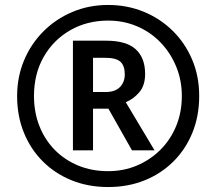

<svg xmlns="http://www.w3.org/2000/svg" viewBox="-20 -744 872 774"><path d="M274 -138V-580H407Q489 -580 527 -545.5Q565 -511 565 -446Q565 -399 541 -371.5Q517 -344 487 -332L603 -138H512L417 -306H355V-138ZM405 -373Q444 -373 463.5 -393Q483 -413 483 -444Q483 -479 465.5 -495Q448 -511 404 -511H355V-373ZM416 10Q336 10 269 -17Q202 -44 152.5 -93.5Q103 -143 76 -210Q49 -277 49 -357Q49 -433 76.5 -499.5Q104 -566 154 -616.5Q204 -667 271 -695.5Q338 -724 416 -724Q492 -724 558.5 -697Q625 -670 675.5 -620.5Q726 -571 754.5 -504Q783 -437 783 -357Q783 -277 756 -210Q729 -143 679.5 -93.5Q630 -44 563 -17Q496 10 416 10ZM416 -54Q478 -54 531.5 -76.5Q585 -99 626 -139.5Q667 -180 690 -235.5Q713 -291 713 -357Q713 -420 690.5 -475Q668 -530 628 -572Q588 -614 533.5 -637.5Q479 -661 416 -661Q331 -661 263 -622Q195 -583 156 -514.5Q117 -446 117 -357Q117 -291 139 -235.5Q161 -180 201 -139.5Q241 -99 295.5 -76.5Q350 -54 416 -54Z"/></svg>

Font: Noto Naskh Arabic
Style: Regular
Weight: 400
Designer: Monotype Design Team, David Williams, Mohamad Dakak and Nizar Qandah
Foundry: Monotype Imaging Inc.
Version: Version 2.013